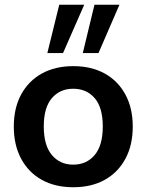

<svg xmlns="http://www.w3.org/2000/svg" viewBox="-20 -777 616 807"><path d="M288 10Q211.9 10 155.9 -21Q100 -52 69 -109.5Q38 -167 38 -245Q38 -323 69 -380Q100 -437 155.9 -468Q211.9 -499 288 -499Q364.1 -499 420.1 -468Q476 -437 507 -379.8Q538 -322.6 538 -245Q538 -167 507 -109.5Q476 -52 420.1 -21Q364.1 10 288 10ZM287.6 -85Q344 -85 378 -125.5Q412 -166 412 -245.5Q412 -325 378 -364.5Q344 -404 287.6 -404Q232 -404 198 -364.5Q164 -325 164 -245.5Q164 -166 198 -125.5Q232 -85 287.6 -85ZM328 -554 377 -757H482L394 -554ZM179 -554 229 -757H334L245 -554Z"/></svg>

Font: Nunito Sans 12pt ExtraLight
Style: Regular
Weight: 200
Version: Version 3.101;gftools[0.9.27]